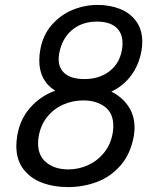

<svg xmlns="http://www.w3.org/2000/svg" viewBox="-20 -755 640 782"><path d="M46.5 -161Q46.5 -179 50.5 -204Q62 -270.5 104.2 -317.8Q146.5 -365 205 -385.5Q140 -426 140 -508.5Q140 -531.5 144 -552Q154.5 -612 190.8 -653.5Q227 -695 276.5 -715Q326 -735 377 -735Q427.5 -735 469 -718.5Q510.5 -702 535 -668Q559.5 -634 559.5 -584.5Q559.5 -565 556 -547Q545.5 -489 513.2 -446.5Q481 -404 433.5 -382Q476.5 -360.5 502.2 -323Q528 -285.5 528 -235.5Q528 -219 525 -201Q512 -128.5 471.5 -81.8Q431 -35 375 -14Q319 7 256.5 7Q199 7 151.5 -10.8Q104 -28.5 75.2 -66.2Q46.5 -104 46.5 -161ZM439 -213Q441.5 -226 441.5 -242.5Q441.5 -294 407.2 -320Q373 -346 318.5 -346Q276 -346 237.5 -329Q199 -312 172.2 -278.8Q145.5 -245.5 137.5 -199Q135 -183 135 -171.5Q135 -120 169.5 -92.5Q204 -65 259 -65Q300 -65 338.2 -82.2Q376.5 -99.5 403.8 -133Q431 -166.5 439 -213ZM476.5 -551Q479 -563.5 479 -579Q479 -621 452.2 -644Q425.5 -667 375 -667Q313.5 -667 272.8 -632.2Q232 -597.5 221 -537Q219 -526.5 219 -514Q219 -475.5 245.8 -454.2Q272.5 -433 324 -433Q385 -433 426 -465Q467 -497 476.5 -551Z"/></svg>

Font: JuliaMono
Style: Italic
Weight: 400
Italic angle: -9°
Monospace: yes
Designer: cormullion
Foundry: corm
Version: Version 0.057; ttfautohint (v1.8.4)